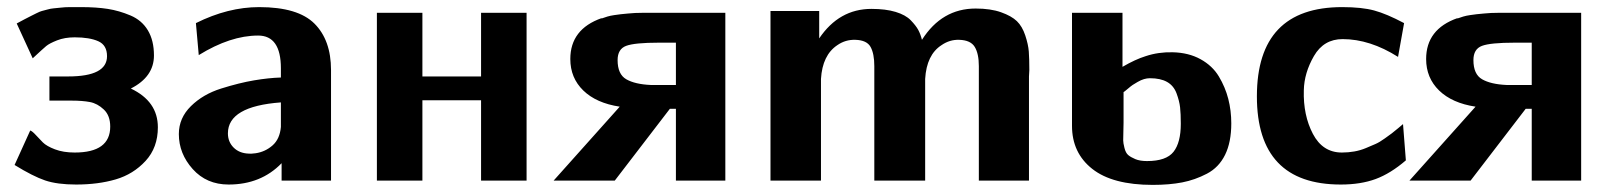

<svg xmlns="http://www.w3.org/2000/svg" viewBox="-20 -508 4536 540"><path d="M21 -44 65 -141Q71 -139 80.5 -128.5Q90 -118 100.5 -107.5Q111 -97 134.5 -88Q158 -79 190 -79Q290 -79 290 -152Q290 -183 272 -200Q254 -217 233 -221Q212 -225 182 -225H119V-293H172Q281 -293 281 -350Q281 -381 256.5 -392Q232 -403 190 -403Q162 -403 140.5 -394.5Q119 -386 110 -378.5Q101 -371 72 -344L27 -442Q34 -446 48.5 -453.5Q63 -461 67 -463Q71 -465 82 -470.5Q93 -476 97.5 -477Q102 -478 112.5 -481Q123 -484 130.5 -484.5Q138 -485 150.5 -486.5Q163 -488 176.5 -488Q190 -488 208 -488Q251 -488 283 -483Q315 -478 347 -464.5Q379 -451 396 -422.5Q413 -394 413 -352Q413 -292 348 -259Q424 -223 424 -150Q424 -93 389.5 -55.5Q355 -18 305.5 -3.5Q256 11 194 11Q141 11 107 -0.5Q73 -12 21 -44Z M483 -131Q483 -176 517 -209.5Q551 -243 602 -259Q653 -275 694.5 -282Q736 -289 770 -290V-316Q770 -408 706 -408Q628 -408 539 -353L531 -443Q621 -488 709 -488Q818 -488 864.5 -441.5Q911 -395 911 -311V0H772V-49Q714 11 623 11Q561 11 522 -32.5Q483 -76 483 -131ZM621 -133Q621 -109 637 -93Q653 -77 679 -76Q684 -75 699 -77Q726 -81 746.5 -99Q767 -117 770 -151V-220Q621 -209 621 -133Z M1040 0V-472H1168V-293H1333V-472H1461V0H1333V-226H1168V0Z M1537 0 1723 -208Q1657 -218 1620.5 -253.5Q1584 -289 1584 -342Q1584 -426 1672 -457V-456Q1680 -459 1688.5 -461.5Q1697 -464 1707.5 -465.5Q1718 -467 1726 -468Q1734 -469 1746.5 -470Q1759 -471 1766.5 -471.5Q1774 -472 1789 -472Q1804 -472 1810.5 -472Q1817 -472 1834.5 -472Q1852 -472 1858 -472H2020V0H1881V-202H1864L1709 0ZM1717 -339Q1717 -299 1741.5 -285Q1766 -271 1810 -269H1881V-388H1833Q1765 -388 1741 -379Q1717 -370 1717 -339Z M2147 0V-477H2284V-400Q2340 -483 2431 -483Q2471 -483 2499 -474.5Q2527 -466 2541.5 -451Q2556 -436 2562.5 -424Q2569 -412 2573 -396Q2629 -484 2724 -484Q2766 -484 2795.5 -473.5Q2825 -463 2840 -448.5Q2855 -434 2863.5 -408.5Q2872 -383 2873.5 -363Q2875 -343 2875 -311Q2875 -308 2874.5 -302Q2874 -296 2874 -293V0H2733V-322Q2733 -357 2721.5 -376Q2710 -395 2678 -396Q2651 -397 2628 -381Q2586 -354 2582 -286V0H2439V-322Q2439 -357 2428.5 -376Q2418 -395 2386 -396Q2358 -397 2335 -381Q2293 -353 2289 -286V-285V0Z M2995 -154V-472H3137V-320Q3173 -341 3202 -350Q3238 -362 3278 -361Q3323 -360 3356.5 -341.5Q3390 -323 3408 -293Q3426 -263 3434.5 -230Q3443 -197 3443 -161Q3443 -108 3425.5 -72.5Q3408 -37 3374.5 -19.5Q3341 -2 3305 5Q3269 12 3222 12Q3109 12 3052 -33Q2995 -78 2995 -154ZM3140 -249V-163Q3140 -158 3139.5 -139Q3139 -120 3139 -113Q3139 -106 3142.5 -92Q3146 -78 3153 -72Q3160 -66 3173 -60.5Q3186 -55 3206 -55Q3260 -55 3280.5 -81Q3301 -107 3301 -160Q3301 -188 3299 -206Q3297 -224 3289 -245.5Q3281 -267 3262.5 -277.5Q3244 -288 3214 -288Q3206 -288 3197.5 -285.5Q3189 -283 3179.5 -277.5Q3170 -272 3165.5 -269Q3161 -266 3151 -257.5Q3141 -249 3140 -249Z M3515 -237Q3515 -488 3755 -488Q3810 -488 3845 -478.5Q3880 -469 3929 -443L3912 -348Q3833 -398 3756 -398Q3703 -398 3675.5 -350.5Q3648 -303 3647 -254Q3645 -184 3672.5 -131.5Q3700 -79 3754 -79Q3772 -79 3789 -82Q3806 -85 3821.5 -91.5Q3837 -98 3848.5 -103Q3860 -108 3874.5 -118.5Q3889 -129 3894.5 -133Q3900 -137 3913 -148L3926 -159L3934 -57Q3891 -20 3849 -4.5Q3807 11 3751 11Q3515 11 3515 -237Z M3944 0 4130 -208Q4064 -218 4027.5 -253.5Q3991 -289 3991 -342Q3991 -426 4079 -457V-456Q4087 -459 4095.5 -461.5Q4104 -464 4114.5 -465.5Q4125 -467 4133 -468Q4141 -469 4153.5 -470Q4166 -471 4173.5 -471.5Q4181 -472 4196 -472Q4211 -472 4217.5 -472Q4224 -472 4241.5 -472Q4259 -472 4265 -472H4427V0H4288V-202H4271L4116 0ZM4124 -339Q4124 -299 4148.5 -285Q4173 -271 4217 -269H4288V-388H4240Q4172 -388 4148 -379Q4124 -370 4124 -339Z"/></svg>

Font: Coval
Style: Heavy
Weight: 900
Foundry: Context Ltd
Version: Version 001.000